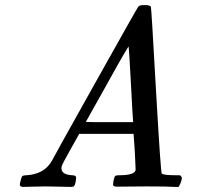

<svg xmlns="http://www.w3.org/2000/svg" viewBox="-20 -736 783 756"><path d="M71 0Q58 0 58 -10Q58 -13 61.5 -26Q65 -39 66 -40Q68 -46 85 -46Q148 -50 178 -93Q184 -103 185 -104Q185 -106 353.5 -407Q522 -708 524 -709Q526 -712 531 -714Q534 -716 551 -716Q568 -716 574 -710Q576 -708 594 -384Q613 -54 617 -52H618Q626 -46 672 -46H689Q696 -39 696 -36Q696 -28 691 -15.5Q686 -3 683 0H670Q639 -2 557 -2Q537 -2 498 -1.5Q459 -1 441 -1Q425 -1 425 -9Q425 -12 427 -24Q428 -27 429 -31.5Q430 -36 430.5 -37.5Q431 -39 432.5 -41.5Q434 -44 436 -44.5Q438 -45 441.5 -45.5Q445 -46 450 -46Q514 -46 514 -69Q514 -74 511 -136L506 -209H292L260 -152Q226 -91 226 -89Q222 -82 222 -74Q222 -48 264 -46Q276 -46 279 -40Q281 -37 278 -21Q275 -7 272 -3.5Q269 0 259 0Q246 0 214 -1Q182 -2 159 -2Q136 -2 108.5 -1Q81 0 71 0ZM504 -260Q503 -263 495.5 -407Q488 -551 486 -553L466 -520Q446 -486 402 -406L318 -256Q318 -255 411 -255H504Z"/></svg>

Font: KaTeX_Main
Style: Italic
Weight: 400
Version: Version 1.1; ttfautohint (v1.3)